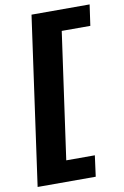

<svg xmlns="http://www.w3.org/2000/svg" viewBox="-98 -856 652 1012"><g transform="rotate(-10 228.0 -350.0)"><path d="M456 -800 440 -688H287L192 -12H345L330 100H19L145 -800Z"/></g></svg>

Font: Pathway Extreme 8pt Thin 12pt
Style: Bold Italic
Weight: 700
Italic angle: -8°
Version: Version 1.001;gftools[0.9.26]